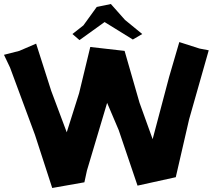

<svg xmlns="http://www.w3.org/2000/svg" viewBox="-52 -895 1060 956"><path d="M308.6 -725.6 343.8 -695.3 468.8 -785.2 609.4 -698.2 656.2 -725.6 570.3 -795.9 500 -875 429.7 -860.4 363.3 -768.6ZM-32.2 -622.1 -2 -558.6 122.1 -223.6 208 41 368.2 12.7 380.9 -45.9 481.4 -382.8 539.1 -247.1 632.8 29.3 823.2 -12.7 889.6 -300.8 987.3 -644.5 941.4 -653.3 840.8 -685.5 790 -511.7 708 -202.1 642.6 -383.8 568.4 -641.6 397.5 -661.1 341.8 -430.7 280.3 -236.3 203.1 -442.4 127.9 -677.7 43.9 -641.6Z"/></svg>

Font: MaokenAssortedSans-Lite
Style: Lite
Weight: 400
Version: Version 1.400